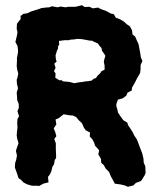

<svg xmlns="http://www.w3.org/2000/svg" viewBox="-20 -708 600 736"><path d="M146 -4 130 5 122 4H103L85 -1L71 -8L60 -19L51 -25L47 -38L37 -66L38 -83L42 -95L45 -112L41 -130L46 -145L51 -159L46 -176L44 -189L45 -202L47 -219L46 -237L47 -252L53 -262L47 -282L52 -294V-309L46 -324L45 -341L44 -353L49 -370L45 -386L44 -402L47 -411L50 -426L46 -441L44 -455L45 -474V-486L49 -507V-517L47 -532L39 -547L45 -572L47 -585L44 -598L45 -617L59 -635V-647L70 -655L84 -657L99 -664L128 -673L139 -677L155 -679L169 -680L179 -684L201 -680L212 -683L231 -680L242 -682H270L294 -688L305 -681L323 -682L336 -676L356 -679L367 -673L387 -666L405 -656L416 -654L424 -640L438 -635L454 -626L466 -615L478 -607L486 -592L488 -576L498 -568L504 -554L511 -539L513 -529L518 -502L520 -488L526 -474L519 -459V-444L517 -428L506 -409L500 -397L493 -384L486 -372L485 -361L469 -353L464 -341L450 -331L432 -326L426 -309V-301L430 -288L432 -277L444 -259L453 -247L468 -238L471 -228L480 -215L487 -204L495 -188L505 -173L510 -160L514 -149L521 -131L525 -121L530 -100L531 -84L537 -71L538 -45L535 -37L524 -19L520 -14L501 -7L491 3L470 8L459 3L442 -1L420 -4L409 -25L405 -32L398 -49L385 -62L378 -75L368 -84L367 -99L357 -116L360 -132L344 -150L341 -161L334 -174L324 -185L325 -200L308 -209L301 -220L294 -236L283 -246L272 -259L260 -265L247 -266L224 -270L219 -266L205 -255L193 -250L196 -231L186 -216L192 -201L196 -186L188 -175L194 -159V-136L195 -115V-102L190 -95L187 -78L181 -69L177 -52L171 -39L164 -30L166 -9ZM265 -389 280 -392 297 -394 307 -396 319 -397 331 -399 339 -406 348 -409 354 -418 364 -427 369 -435 381 -441V-456L378 -471L380 -481L384 -494L377 -505L371 -513L369 -524L360 -534L356 -541L340 -548L333 -552H326L310 -555L293 -558L276 -559L265 -557L250 -556L245 -554H228L206 -551L207 -536L203 -532L202 -521L198 -513L195 -502L193 -497L194 -482L197 -472L188 -464L193 -448L187 -435L193 -427L192 -410L208 -400L215 -401L222 -396L236 -395L246 -394Z"/></svg>

Font: Winky Rough SemiBold
Style: Regular
Weight: 600
Designer: Simon Atzbach
Foundry: typofactur
Version: Version 1.206; ttfautohint (v1.8.4.7-5d5b)